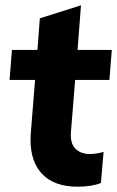

<svg xmlns="http://www.w3.org/2000/svg" viewBox="-20 -695 441 723"><path d="M247 -197Q244 -155 264 -135Q284 -115 319 -115Q342 -115 370 -123L360 -6Q326 8 272 8Q186 8 140.5 -38Q95 -84 95 -168Q95 -185 96 -194L112 -394H16L25 -507H121L130 -626L285 -675L272 -507H401L392 -394H263Z"/></svg>

Font: Muli ExtraBold
Style: Italic
Weight: 800
Italic angle: -4.541°
Designer: Vernon Adams
Foundry: Vernon Adams
Version: Version 2.000